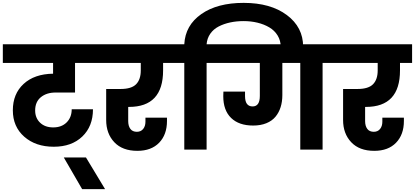

<svg xmlns="http://www.w3.org/2000/svg" viewBox="-37 -1051 2915 1349"><path d="M-17.1 -608.9V-740.2H663.1V-608.9H490.2V-400.9H353Q290.5 -400.9 250.2 -368.2Q210 -335.4 210 -274.9Q210 -222.2 244.6 -189Q279.3 -155.8 336.9 -155.8Q396 -155.8 431.4 -191.2Q466.8 -226.6 466.8 -283.2H616.2Q616.2 -163.6 541.3 -91.8Q466.3 -20 340.8 -20Q213.4 -20 133.3 -90.6Q53.2 -161.1 53.2 -275.9Q53.2 -391.6 128.9 -461.4Q204.6 -531.2 335.9 -533.2V-608.9Z M540 277.8 411.1 55.2H566.9L701.2 277.8Z M628.9 -608.9V-740.2H1193.8V-608.9H1108.9V-556.2Q1108.9 -299.8 869.1 -299.8H863.8V-200.2Q863.8 -166 878.9 -145.5Q894 -125 924.8 -125Q952.6 -125 968.8 -144.8Q984.9 -164.6 984.9 -195.8V-224.1H1136.2V-201.2Q1136.2 -105 1081.1 -48.1Q1025.9 8.8 928.2 8.8Q823.2 8.8 766.1 -51.8Q709 -112.3 709 -208V-425.8H810.1Q886.7 -425.8 919.4 -459.2Q952.1 -492.7 952.1 -556.2V-608.9Z M1414.6 -608.9V0H1257.8V-608.9H1159.7V-740.2H1257.8Q1265.1 -873.5 1377.4 -952.1Q1489.7 -1030.8 1674.8 -1030.8Q1863.8 -1030.8 1978.3 -945.3Q2092.8 -859.9 2092.8 -723.1V-705.1H1935.5V-720.2Q1935.5 -765.6 1913.8 -801.3Q1892.1 -836.9 1855.2 -858.6Q1818.4 -880.4 1772.2 -891.6Q1726.1 -902.8 1674.8 -902.8Q1624.5 -902.8 1580.3 -893.3Q1536.1 -883.8 1499.5 -865Q1462.9 -846.2 1440.4 -814Q1418 -781.7 1414.6 -740.2H1512.7V-608.9Z M2072.8 0V-608.9H1946.8V-382.8Q1946.8 -336.9 1934.8 -298.6Q1922.9 -260.3 1898.7 -231Q1874.5 -201.7 1834.5 -185.3Q1794.4 -168.9 1741.7 -168.9Q1641.6 -168.9 1586.7 -222.4Q1531.7 -275.9 1531.7 -375Q1531.7 -397.5 1532.7 -407.2H1684.6V-376Q1684.6 -303.2 1737.8 -303.2Q1788.6 -303.2 1788.6 -377V-608.9H1478.5V-740.2H2327.6V-608.9H2229.5V0Z M2293.5 -608.9V-740.2H2858.4V-608.9H2773.4V-556.2Q2773.4 -299.8 2533.7 -299.8H2528.3V-200.2Q2528.3 -166 2543.5 -145.5Q2558.6 -125 2589.4 -125Q2617.2 -125 2633.3 -144.8Q2649.4 -164.6 2649.4 -195.8V-224.1H2800.8V-201.2Q2800.8 -105 2745.6 -48.1Q2690.4 8.8 2592.8 8.8Q2487.8 8.8 2430.7 -51.8Q2373.5 -112.3 2373.5 -208V-425.8H2474.6Q2551.3 -425.8 2584 -459.2Q2616.7 -492.7 2616.7 -556.2V-608.9Z"/></svg>

Font: SVN-Poppins
Style: Bold
Weight: 700
Designer: Ninad Kale (Devanagari), Jonny Pinhorn (Latin)
Foundry: Indian Type Foundry
Version: Version 3.200;PS 1.000;hotconv 16.6.54;makeotf.lib2.5.65590